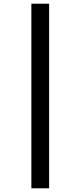

<svg xmlns="http://www.w3.org/2000/svg" viewBox="-20 -731 434 1040"><path d="M150 289V-711H246V289Z"/></svg>

Font: EauTest
Style: Bold
Weight: 700
Designer: Christian Thalmann (Catharsis Fonts)
Version: Version 0.001;PS 000.001;hotconv 1.0.88;makeotf.lib2.5.64775